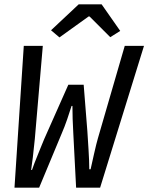

<svg xmlns="http://www.w3.org/2000/svg" viewBox="-20 -868 686 888"><path d="M47 0 90 -656H178L141 -225Q137 -182 132 -141.5Q127 -101 124 -82H128Q131 -92 139 -112.5Q147 -133 156 -155Q165 -177 173 -197Q181 -217 185 -226L296 -476H367L384 -262Q385 -246 386.5 -223Q388 -200 389.5 -175.5Q391 -151 392 -127Q393 -103 393 -85H399Q401 -94 405.5 -114Q410 -134 415 -156.5Q420 -179 425 -199Q430 -219 433 -229L557 -656H646L443 0H332L319 -252Q317 -282 316 -317.5Q315 -353 315 -378H311Q303 -352 291 -317Q279 -282 266 -252L161 0ZM255 -695 216 -728 344 -848H450L536 -725L490 -696L394 -792H390Z"/></svg>

Font: Source Code Pro Medium
Style: Italic
Weight: 500
Italic angle: -11°
Monospace: yes
Designer: Paul D. Hunt, Teo Tuominen
Foundry: Adobe Systems Incorporated
Version: Version 1.050;PS 1.000;hotconv 16.6.51;makeotf.lib2.5.65220